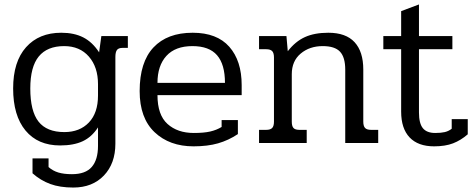

<svg xmlns="http://www.w3.org/2000/svg" viewBox="-20 -642 2129 862"><path d="M126 136V69H198V108Q217 125 242 132.5Q267 140 303 140Q364 140 392 107.5Q420 75 420 13V-70Q392 -27 351.5 -8Q311 11 250 11Q150 11 94.5 -56Q39 -123 39 -245Q39 -365 97 -430Q155 -495 255 -495Q313 -495 354 -474Q395 -453 425 -407L435 -480H554V-427H530Q512 -427 505 -417.5Q498 -408 498 -386V3Q498 92 446.5 146Q395 200 309 200Q249 200 205.5 184Q162 168 126 136ZM420 -213V-264Q420 -341 379 -388Q338 -435 268 -435Q192 -435 154 -388.5Q116 -342 116 -245Q116 -143 153 -96Q190 -49 269 -49Q338 -49 379 -92Q420 -135 420 -213Z M607 -233Q607 -363 669 -429Q731 -495 845 -495Q954 -495 1009.5 -432Q1065 -369 1065 -260V-215H687Q687 -126 732 -85.5Q777 -45 850 -45Q895 -45 923.5 -51.5Q952 -58 975 -72V-103H1048V-40Q1006 -12 959 1.5Q912 15 849 15Q741 15 674 -48.5Q607 -112 607 -233ZM990 -270Q990 -353 954.5 -394Q919 -435 844 -435Q767 -435 727 -391Q687 -347 687 -270Z M1143 -59H1175Q1194 -59 1202 -67.5Q1210 -76 1210 -96V-384Q1210 -404 1202 -412.5Q1194 -421 1175 -421H1143V-480H1266L1272 -412Q1306 -456 1349 -475.5Q1392 -495 1454 -495Q1533 -495 1572 -452.5Q1611 -410 1611 -330V-96Q1611 -76 1619 -67.5Q1627 -59 1646 -59H1678V0H1530V-329Q1530 -385 1506.5 -410Q1483 -435 1429 -435Q1370 -435 1330 -401.5Q1290 -368 1290 -309V-96Q1290 -76 1297.5 -67.5Q1305 -59 1324 -59H1357V0H1143Z M1781 -141V-421H1701V-480H1781V-592L1861 -622V-480H2011V-421H1861V-137Q1861 -88 1878.5 -66.5Q1896 -45 1934 -45Q1960 -45 1977 -49Q1994 -53 2008 -64V-107H2080V-39Q2049 -12 2014 1.5Q1979 15 1929 15Q1857 15 1819 -25Q1781 -65 1781 -141Z"/></svg>

Font: Pridi Light
Style: Regular
Weight: 300
Version: Version 1.002